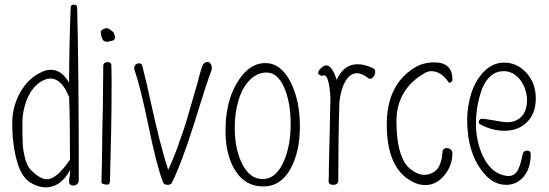

<svg xmlns="http://www.w3.org/2000/svg" viewBox="-20 -799 2375 831"><path d="M78 -188Q77 -203 77 -265Q77 -323 99 -374Q121 -425 161 -448Q181 -459 199 -459Q247 -459 279 -379Q283 -298 283 -108Q225 -23 183 -23Q153 -23 111 -66Q95 -84 86.5 -122Q78 -160 78 -188ZM299 -779Q286 -779 286 -767Q280 -632 279 -441Q247 -497 200 -497Q179 -497 160 -487Q102 -461 67.5 -399Q33 -337 33 -267Q33 -172 54 -99Q75 -26 120 -4Q151 12 177 12Q243 12 284 -64Q284 -61 282 -39Q279 -22 279 -14Q279 4 298 4Q307 4 314 -2.5Q321 -9 321 -18Q321 -496 314 -766Q314 -779 299 -779Z M417 -656Q417 -644 424 -628Q426 -623 430 -623L434 -620Q438 -618 443 -618Q447 -618 450 -619L470 -624Q479 -627 477 -641.5Q475 -656 467 -663Q450 -677 443 -677Q432 -677 423 -670.5Q414 -664 417 -656ZM421 -88Q419 -22 419 -12Q419 0 446 0Q456 0 456 -17Q463 -262 463 -421V-469Q462 -490 462 -515Q462 -530 446 -530Q427 -530 427 -513Q427 -488 425 -326Q422 -204 422 -160Q422 -121 421 -88Z M835 -441Q830 -423 823 -400Q816 -377 815 -372Q809 -350 797 -310Q784 -264 776 -241Q767 -217 755 -181Q738 -129 708 -64Q673 -169 630 -369Q617 -430 596 -514Q593 -525 581 -525Q573 -525 567 -519Q561 -513 561 -504Q561 -499 562 -497Q588 -422 622 -257Q656 -90 685 -11Q690 1 706 1Q720 1 724 -8Q769 -100 822 -270Q874 -439 896 -497Q897 -499 897 -504Q897 -515 891.5 -523Q886 -531 880 -531Q870 -531 863.5 -525Q857 -519 852 -503Q841 -466 835 -441Z M1278 -252Q1278 -140 1236 -66Q1194 8 1120 8Q1042 8 999 -59.5Q956 -127 956 -233Q956 -391 1036 -482Q1077 -526 1128 -526Q1195 -526 1236.5 -446Q1278 -366 1278 -252ZM1011 -360Q996 -308 996 -246Q996 -152 1029 -88Q1062 -24 1117 -24Q1172 -24 1205 -93.5Q1238 -163 1238 -264Q1238 -357 1209.5 -421Q1181 -485 1134 -485Q1091 -485 1058.5 -450Q1026 -415 1011 -360Z M1379 -472Q1381 -473 1383 -473Q1404 -473 1410 -377Q1409 -310 1407.5 -248Q1406 -186 1405 -146Q1404 -106 1403.5 -75Q1403 -44 1403 -30L1402 -16Q1402 1 1422 1Q1444 1 1444 -18Q1444 -199 1449 -359Q1456 -416 1476 -449Q1496 -482 1525 -482Q1547 -482 1572 -462Q1576 -458 1581 -458Q1590 -458 1597 -467.5Q1604 -477 1604 -487Q1604 -500 1594 -504Q1558 -521 1528 -521Q1468 -521 1437 -454Q1417 -516 1392 -516Q1377 -516 1360 -493Q1357 -488 1357 -485Q1357 -479 1362 -475Q1367 -471 1373 -471Q1376 -471 1379 -472Z M1774 -506Q1654 -432 1654 -260Q1654 -70 1764 -13Q1791 2 1821 2Q1868 2 1903 -40Q1938 -82 1938 -136Q1938 -145 1931 -151.5Q1924 -158 1915 -158Q1895 -158 1895 -139Q1892 -98 1878 -75Q1864 -52 1833 -44Q1819 -42 1818 -42Q1794 -42 1768.5 -58.5Q1743 -75 1730 -98Q1696 -156 1696 -275Q1696 -414 1822 -485Q1835 -491 1846 -491Q1889 -491 1921 -444Q1924 -439 1930.5 -442.5Q1937 -446 1938 -452Q1939 -492 1918 -511Q1897 -530 1857 -529Q1809 -528 1774 -506Z M2117 -278Q2079 -285 2065 -285Q2060 -285 2056 -280.5Q2052 -276 2052 -271Q2052 -264 2058 -261Q2110 -233 2163 -233Q2223 -233 2261 -270.5Q2299 -308 2299 -373Q2299 -439 2258.5 -483.5Q2218 -528 2162 -528Q2113 -528 2075 -489.5Q2037 -451 2019 -393Q2002 -336 2002 -280Q2002 -132 2077 -46Q2118 1 2171 1Q2217 1 2247 -35Q2277 -71 2277 -132Q2277 -147 2262 -147Q2245 -147 2242 -130Q2231 -72 2214 -52Q2200 -37 2181 -37Q2173 -37 2153 -42Q2101 -59 2070.5 -122.5Q2040 -186 2040 -264Q2040 -341 2066 -413Q2097 -491 2160 -491Q2194 -491 2220.5 -465.5Q2247 -440 2258 -395Q2261 -382 2261 -367Q2261 -319 2237 -294.5Q2213 -270 2176 -270Q2159 -270 2117 -278Z"/></svg>

Font: Neythal
Style: Regular
Weight: 400
Designer: Tharique Azeez
Foundry: Tharique Azeez
Version: Version 0.44